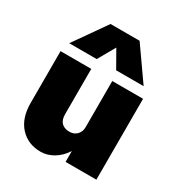

<svg xmlns="http://www.w3.org/2000/svg" viewBox="-182 -884 961 1028"><g transform="rotate(30 298.0 -370.0)"><path d="M202.1 -759.8H381.8L522 -560.1H352.1L292 -666L231.9 -560.1H62ZM232.9 -220.2Q232.9 -184.6 250.5 -167.2Q268.1 -149.9 299.8 -149.9Q327.1 -149.9 345 -168Q362.8 -186 362.8 -213.9V-500H553.2V0H362.8V-66.9Q335.9 -25.4 297.9 -2.7Q259.8 20 219.2 20Q140.6 20 91.8 -33Q43 -85.9 43 -180.2V-500H232.9Z"/></g></svg>

Font: Overused Grotesk Black
Style: Regular
Weight: 900
Version: Version 0.002